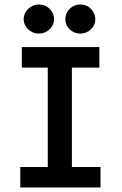

<svg xmlns="http://www.w3.org/2000/svg" viewBox="-20 -832 540 852"><path d="M70 0V-91H192V-532H77V-623H421V-532H299V-91H426V0ZM152 -683Q125 -683 105 -702Q85 -721 85 -747Q85 -773 105 -792.5Q125 -812 152 -812Q182 -812 201 -792Q220 -772 220 -747Q220 -721 200 -702Q180 -683 152 -683ZM336 -683Q309 -683 289.5 -701.5Q270 -720 270 -747Q270 -774 289.5 -793Q309 -812 336 -812Q366 -812 384.5 -791.5Q403 -771 403 -747Q403 -721 383.5 -702Q364 -683 336 -683Z"/></svg>

Font: Inconsolata
Style: Bold
Weight: 700
Monospace: yes
Designer: Raph Levien, Cyreal, Brenton Simpson
Foundry: Raph Levien, Cyreal, Google
Version: Version 3.100; ttfautohint (v1.8.4.7-5d5b)